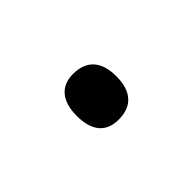

<svg xmlns="http://www.w3.org/2000/svg" viewBox="-29 -278 291 291"><g transform="rotate(-45 117.0 -132.0)"><path d="M75 -132C75 -100 89 -83 116 -83C145 -83 160 -100 160 -132C160 -164 145 -181 116 -181C89 -181 75 -163 75 -132Z"/></g></svg>

Font: Noto Sans Kannada UI SemiCondensed Light
Style: Regular
Weight: 300
Width: 4
Designer: Jelle Bosma - Monotype Design Team
Foundry: Monotype Imaging Inc.
Version: Version 2.005